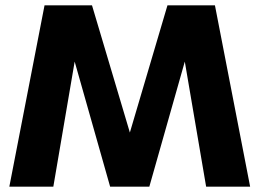

<svg xmlns="http://www.w3.org/2000/svg" viewBox="-20 -700 973 720"><path d="M147 -680H325L467 -203L608 -680H786L918 0H753L673 -469L540 0H393L260 -469L180 0H15Z"/></svg>

Font: Teachers[wght]
Style: Regular
Weight: 400
Designer: Alfredo Marco Pradil & Chank Diesel
Version: Version 1.000;Glyphs 3.1.2 (3151)